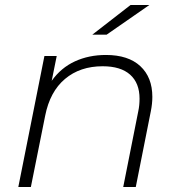

<svg xmlns="http://www.w3.org/2000/svg" viewBox="-20 -745 713 765"><path d="M587 -359Q587 -332 581 -302L521 0H471L531 -302Q536 -325 536 -352Q536 -414 498.5 -447.5Q461 -481 389 -481Q299 -481 239 -430.5Q179 -380 160 -284L103 0H53L157 -522H206L186 -423Q223 -475 278.5 -500.5Q334 -526 402 -526Q491 -526 539 -481.5Q587 -437 587 -359ZM500 -725H575L405 -607H348Z"/></svg>

Font: Montserrat Alternates Light
Style: Italic
Weight: 300
Italic angle: -11.3°
Designer: Julieta Ulanovsky
Foundry: Julieta Ulanovsky
Version: Version 7.200